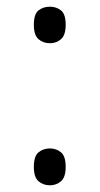

<svg xmlns="http://www.w3.org/2000/svg" viewBox="-20 -547 298 573"><path d="M129 -418Q109 -418 95 -430Q81 -442 81 -473Q81 -505 95 -516Q109 -527 129 -527Q148 -527 162 -516Q176 -505 176 -473Q176 -442 162 -430Q148 -418 129 -418ZM129 6Q109 6 95 -6Q81 -18 81 -49Q81 -81 95 -92.5Q109 -104 129 -104Q148 -104 162 -92.5Q176 -81 176 -49Q176 -18 162 -6Q148 6 129 6Z"/></svg>

Font: Noto Serif Armenian Light
Style: Regular
Weight: 300
Version: Version 2.007